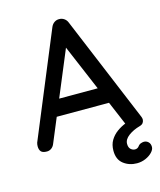

<svg xmlns="http://www.w3.org/2000/svg" viewBox="-131 -797 906 1090"><g transform="rotate(-15 322.5 -251.5)"><path d="M538 201Q493 201 459.5 175.5Q426 150 426 98Q426 62 441.5 36.5Q457 11 481 -6.5Q505 -24 533 -35Q561 -46 585 -53L584 -21L541 -10L305 -567L331 -570L106 -30Q100 -14 88 -5Q76 4 61 4Q36 4 26.5 -7Q17 -18 17 -38Q17 -49 20 -59L273 -670Q280 -687 293.5 -696Q307 -705 323 -704Q338 -704 351 -695Q364 -686 370 -670L630 -46Q633 -38 633 -31Q633 -21 627 -12Q621 -3 607 1Q567 12 539 33Q511 54 511 80Q511 102 522.5 112Q534 122 547 122Q562 122 571 110Q578 100 588.5 96.5Q599 93 606 93Q621 93 632 103.5Q643 114 643 133Q643 148 628 164Q613 180 589 190.5Q565 201 538 201ZM160 -172 191 -268H474L491 -172Z"/></g></svg>

Font: Quicksand SemiBold
Style: Regular
Weight: 600
Designer: Andrew Paglinawan
Foundry: Andrew Paglinawan
Version: Version 3.004